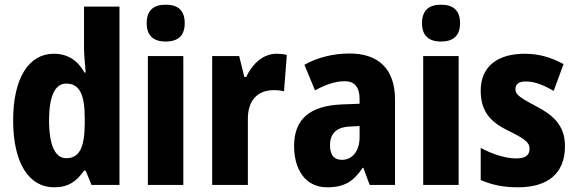

<svg xmlns="http://www.w3.org/2000/svg" viewBox="-20 -788 2455 818"><path d="M211 10C271 10 306 -15 338 -61H345L370 0H489V-760H338V-584C338 -553 342 -517 345 -479H340C311 -531 268 -559 209 -559C103 -559 36 -456 36 -275C36 -95 102 10 211 10ZM262 -114C216 -114 189 -167 189 -276C189 -379 215 -432 262 -432C319 -432 341 -385 341 -286V-259C340 -159 318 -114 262 -114Z M686 -768C634 -768 605 -744 605 -689C605 -635 635 -611 686 -611C737 -611 767 -635 767 -689C767 -743 739 -768 686 -768ZM761 -549H610V0H761Z M1158 -559C1098 -559 1052 -511 1029 -460H1021L999 -549H884V0H1036V-278C1035 -363 1079 -404 1148 -404C1163 -404 1180 -402 1190 -399L1202 -554C1186 -558 1171 -559 1158 -559Z M1470 -560C1398 -560 1332 -543 1277 -512L1322 -403C1370 -429 1410 -442 1449 -442C1491 -442 1512 -416 1512 -366V-346L1434 -343C1303 -337 1233 -283 1233 -166C1233 -67 1280 10 1374 10C1448 10 1487 -16 1525 -73H1528L1555 0H1663V-363C1663 -495 1592 -560 1470 -560ZM1473 -249 1512 -251V-203C1512 -144 1480 -107 1437 -107C1405 -107 1386 -125 1386 -169C1386 -218 1412 -247 1473 -249Z M1859 -768C1807 -768 1778 -744 1778 -689C1778 -635 1808 -611 1859 -611C1910 -611 1940 -635 1940 -689C1940 -743 1912 -768 1859 -768ZM1934 -549H1783V0H1934Z M2387 -165C2387 -255 2336 -298 2263 -336C2186 -377 2176 -387 2176 -409C2176 -430 2191 -441 2220 -441C2262 -441 2299 -423 2339 -401L2381 -515C2325 -545 2274 -559 2215 -559C2098 -559 2028 -503 2028 -402C2028 -318 2065 -270 2144 -232C2229 -191 2236 -176 2236 -153C2236 -127 2218 -113 2180 -113C2131 -113 2074 -133 2028 -158V-21C2079 1 2127 10 2187 10C2315 10 2387 -50 2387 -165Z"/></svg>

Font: Noto Sans Malayalam Condensed ExtraBold
Style: Regular
Weight: 800
Width: 3
Designer: Jelle Bosma - Monotype Design Team
Foundry: Monotype Imaging Inc.
Version: Version 2.104